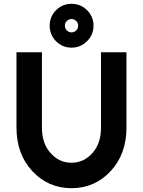

<svg xmlns="http://www.w3.org/2000/svg" viewBox="-20 -974 749 1006"><path d="M354.7 -954Q307.2 -954 273.3 -920.3Q240.3 -886.7 240.3 -839.7Q240.3 -792.2 273.3 -758.3Q307.3 -724.3 354.7 -724.3Q402.3 -724.3 436.3 -758.3Q470 -792.1 470 -839.4Q470 -886.7 436.5 -920.3Q402.9 -954 354.7 -954ZM354.7 -874.3Q369.3 -874.3 379.7 -863.7Q389.7 -853.4 389.7 -839.7Q389.7 -825 379.7 -815Q369.3 -804.3 354.5 -804.3Q340.7 -804.3 330 -815Q320 -825 320 -839.3Q320 -853.7 330 -863.7Q340.6 -874.3 354.7 -874.3ZM66.3 -700V-306.3Q66.3 -166.3 149.7 -77Q232.7 12 354.3 12Q476.3 12 559.3 -77Q642.7 -166.3 642.7 -306.3V-700H509.3V-306.3Q509.3 -222.1 464.7 -172.5Q419.4 -121.3 354.3 -121.3Q289.3 -121.3 244.7 -172.3Q199.7 -222 199.7 -306.3V-700Z"/></svg>

Font: Unageo Variable
Style: Regular
Weight: 300
Designer: Richard Sepsi
Foundry: Richard Sepsi
Version: Version 2.200